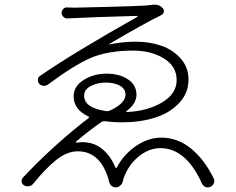

<svg xmlns="http://www.w3.org/2000/svg" viewBox="-20 -774 1010 821"><path d="M339.8 -364.3Q339.8 -312.5 434.6 -298.8Q442.4 -297.9 449.2 -300.8Q516.6 -332 516.6 -369.1Q516.6 -394.5 492.2 -407.7Q467.8 -420.9 431.6 -420.9Q396.5 -420.9 368.2 -406.2Q339.8 -391.6 339.8 -364.3ZM633.8 -753.9Q638.7 -753.9 642.6 -753.9Q663.1 -753.9 675.8 -739.3Q682.6 -731.4 680.2 -722.2Q677.7 -712.9 668.9 -709Q599.6 -675.8 447.3 -585.9Q446.3 -585 446.8 -584Q447.3 -583 448.2 -584Q502.9 -595.7 560.5 -595.7Q621.1 -595.7 670.9 -578.1Q720.7 -560.5 753.4 -522.9Q786.1 -485.4 786.1 -433.6Q786.1 -376 746.1 -333.5Q706.1 -291 643.1 -271Q580.1 -251 502.9 -251Q461.9 -251 428.7 -255.9Q420.9 -256.8 415 -252.9Q364.3 -218.8 304.7 -168Q303.7 -167 304.2 -165.5Q304.7 -164.1 306.6 -164.1Q320.3 -166 332 -166Q376 -166 408.2 -143.6Q450.2 -114.3 473.6 -57.6Q474.6 -55.7 476.6 -55.7Q478.5 -55.7 479.5 -57.6Q506.8 -111.3 559.6 -148.4Q612.3 -185.5 669.9 -185.5Q739.3 -185.5 796.4 -139.2Q853.5 -92.8 893.6 -11.7Q896.5 -5.9 896.5 0Q896.5 4.9 894.5 9.8Q889.6 20.5 878.9 25.4Q874 27.3 868.7 27.3Q863.3 27.3 858.4 25.4Q847.7 20.5 842.8 9.8Q809.6 -65.4 764.6 -103Q719.7 -140.6 666 -140.6Q617.2 -140.6 573.2 -105Q529.3 -69.3 508.8 -12.7Q506.8 -6.8 504.9 2Q502 12.7 493.7 20Q485.4 27.3 474.6 27.3Q463.9 27.3 456.1 20Q448.2 12.7 446.3 2Q444.3 -6.8 442.4 -12.7Q406.2 -127 312.5 -127Q266.6 -127 220.7 -90.3Q174.8 -53.7 123 10.7Q116.2 19.5 104.5 22Q92.8 24.4 83 18.6Q72.3 12.7 72.3 -1Q72.3 -8.8 78.1 -14.6Q141.6 -83 219.2 -152.8Q296.9 -222.7 358.4 -268.6Q360.4 -270.5 360.4 -272.9Q360.4 -275.4 357.4 -276.4Q294.9 -305.7 294.9 -362.3Q294.9 -405.3 337.9 -432.1Q380.9 -459 434.6 -459Q491.2 -459 527.3 -434.6Q563.5 -410.2 563.5 -369.1Q563.5 -330.1 520.5 -298.8Q518.6 -297.9 519.5 -296.4Q520.5 -294.9 521.5 -294.9Q610.4 -298.8 672.9 -335.9Q735.4 -373 735.4 -431.6Q735.4 -490.2 681.2 -523.9Q627 -557.6 548.8 -557.6Q442.4 -557.6 368.2 -526.4Q295.9 -495.1 184.6 -412.1Q175.8 -406.2 165 -407.2Q154.3 -408.2 147.5 -416Q140.6 -424.8 142.1 -435.1Q143.6 -445.3 152.3 -450.2Q296.9 -549.8 567.4 -702.1Q568.4 -703.1 567.9 -704.6Q567.4 -706.1 565.4 -706.1Q355.5 -700.2 269.5 -695.3Q259.8 -694.3 252 -701.2Q244.1 -708 243.2 -718.8Q243.2 -728.5 250.5 -735.8Q257.8 -743.2 267.6 -742.2Q286.1 -741.2 297.9 -741.2Q319.3 -741.2 441.4 -744.6Q563.5 -748 596.7 -750Q614.3 -751 633.8 -753.9Z"/></svg>

Font: Gen Jyuu Gothic P Light
Style: Regular
Weight: 200
Designer: [Source Han Sans]
Ryoko NISHIZUKA  (kana & ideographs); Paul D. Hunt (Latin, Greek & Cyrillic); Wenlong ZHANG  (bopomofo
Version: Version 1.002.20150607